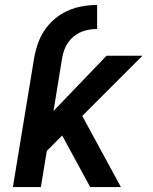

<svg xmlns="http://www.w3.org/2000/svg" viewBox="-20 -755 616 775"><path d="M32 0H145L169 -146L231 -208L344 0H468L312 -287L555 -530H410L196 -307L231 -522Q235 -546 246.5 -569Q258 -592 278.5 -608.5Q299 -625 323.5 -631.5Q348 -638 372 -638V-735Q337 -735 301.5 -727.5Q266 -720 233.5 -701.5Q201 -683 176 -654Q151 -625 137.5 -591Q124 -557 118 -522Z"/></svg>

Font: Iosevka Sparkle SmBdObl
Style: Regular
Weight: 600
Italic angle: -9°
Designer: Belleve Invis
Foundry: Belleve Invis
Version: Version 4.5.0; ttfautohint (v1.8.3)